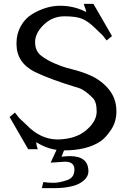

<svg xmlns="http://www.w3.org/2000/svg" viewBox="-20 -769 677 1001"><path d="M206 180Q228 184 259.5 184Q291 184 333 169Q368 156 368 115Q368 74 319 74L244 79L287 -14H325L301 48Q325 45 345 45Q441 45 441 125Q441 149 419 170Q375 212 258 212H198ZM428 -707Q431 -709 425 -724Q419 -739 417 -749H467L564 -581L536 -558L515 -585L475 -623Q442 -656 410.5 -670Q379 -684 316 -684Q253 -684 208 -640Q163 -596 163 -550Q163 -504 193 -480Q223 -456 265.5 -438Q308 -420 329 -415Q441 -388 491 -354Q587 -290 587 -189Q587 -134 558.5 -91.5Q530 -49 502 -31Q432 15 314 15Q243 15 184 -19L169 -28L171 -10Q174 0 177 9H127L30 -159L58 -182L79 -155L119 -117Q192 -42 280 -42Q283 -42 286 -42Q377 -45 430.5 -91Q484 -137 484 -187.5Q484 -238 464 -258Q421 -301 391 -310Q244 -354 162 -394Q66 -442 66 -540V-544Q66 -593 88.5 -633Q111 -673 147 -695Q220 -739 293 -739Q366 -739 428 -707Z"/></svg>

Font: Sawarabi Mincho
Style: Regular
Weight: 400
Version: Version 1.00